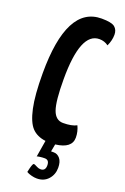

<svg xmlns="http://www.w3.org/2000/svg" viewBox="-176 -768 677 1043"><g transform="rotate(20 162.5 -246.5)"><path d="M216 -110Q266 -110 294 -125Q309 -93 309 -59Q309 3 216 14L208 57H224Q245 57 260 75Q275 93 275 128Q275 167 250.5 194.5Q226 222 185 222Q170 222 155 218Q140 214 132 210L125 206Q134 162 141 155Q144 152 150.5 155Q157 158 167 163Q177 168 187 168Q215 168 215 136Q215 104 189 104Q175 104 164 105.5Q153 107 148 108L144 110L160 14Q110 8 81 -22.5Q52 -53 36 -126.5Q20 -200 20 -327Q20 -715 220 -715Q278 -715 296.5 -699.5Q315 -684 315 -656Q315 -623 299 -589Q276 -606 247 -606Q138 -606 138 -336Q138 -208 155.5 -159Q173 -110 216 -110Z"/></g></svg>

Font: Yanone Kaffeesatz Bold
Style: Regular
Weight: 700
Designer: Yanone (Cyrillic: Daniel Pouzeot)
Foundry: Yanone
Version: Version 1.003;PS 001.003;hotconv 1.0.88;makeotf.lib2.5.64775